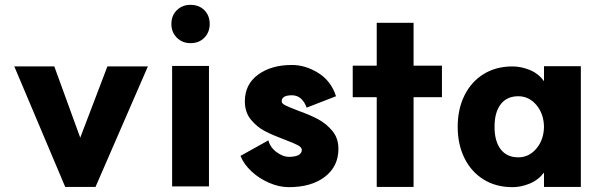

<svg xmlns="http://www.w3.org/2000/svg" viewBox="-20 -751 2485 792"><path d="M374 20H249L39 -477H204L311 -183L423 -477H590Z M842 -479V18H690V-479ZM845 -652Q845 -618 823 -595.5Q801 -573 766 -573Q732 -573 709.5 -595.5Q687 -618 687 -652Q687 -687 709.5 -709Q732 -731 766 -731Q801 -731 823 -709Q845 -687 845 -652Z M1171 -104Q1198 -104 1211.5 -111.5Q1225 -119 1225 -133Q1225 -143 1208.5 -152Q1192 -161 1154 -175Q1106 -193 1073 -210Q1040 -227 1015 -257.5Q990 -288 990 -333Q990 -403 1044.5 -443Q1099 -483 1184 -483Q1240 -483 1293 -450Q1346 -417 1366 -354L1245 -307Q1226 -358 1184 -358Q1142 -358 1142 -333Q1142 -324 1157 -316.5Q1172 -309 1211 -294Q1259 -277 1292.5 -259Q1326 -241 1351 -211Q1376 -181 1376 -137Q1376 -65 1320.5 -22Q1265 21 1171 21Q1132 21 1091 3.5Q1050 -14 1018 -43.5Q986 -73 972 -108L1087 -172Q1095 -142 1121.5 -123Q1148 -104 1171 -104Z M1534 -350H1435V-480H1534V-657H1686V-480H1803V-350H1686V20H1534Z M1868 -228Q1868 -301 1896 -357.5Q1924 -414 1975 -445.5Q2026 -477 2094 -477Q2129 -477 2165 -462.5Q2201 -448 2224 -416V-478H2376V20H2224V-39Q2200 -8 2164.5 6.5Q2129 21 2094 21Q2026 21 1975 -10.5Q1924 -42 1896 -98.5Q1868 -155 1868 -228ZM2224 -228Q2223 -282 2192.5 -318Q2162 -354 2118 -354Q2071 -354 2045.5 -321Q2020 -288 2020 -228Q2020 -168 2045.5 -135Q2071 -102 2118 -102Q2162 -102 2192.5 -138Q2223 -174 2224 -228Z"/></svg>

Font: SUITE Heavy
Style: Regular
Weight: 900
Designer: Sun
Foundry: Sun
Version: Version 2.040